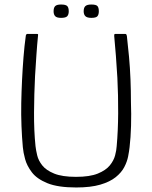

<svg xmlns="http://www.w3.org/2000/svg" viewBox="-20 -823 674 849"><path d="M317 6Q236 6 189.5 -13Q143 -32 121 -61Q99 -90 91 -119.5Q83 -149 81 -172Q77 -215 75 -265.5Q73 -316 74 -368Q75 -418 77.5 -469.5Q80 -521 84 -571Q88 -621 94 -664Q94 -667 96 -670Q98 -673 100 -673Q111 -673 121.5 -673Q132 -673 143 -673Q147 -673 148 -671.5Q149 -670 148 -664Q144 -624 141 -579.5Q138 -535 135 -487Q131 -406 130.5 -325.5Q130 -245 137 -177Q139 -159 144.5 -136Q150 -113 167 -91.5Q184 -70 219.5 -55.5Q255 -41 316 -41Q377 -41 412.5 -55.5Q448 -70 465.5 -91.5Q483 -113 489 -136Q495 -159 496 -177Q502 -244 502.5 -322Q503 -400 499 -479Q496 -529 492.5 -576Q489 -623 485 -664Q485 -670 486 -671.5Q487 -673 490 -673Q502 -673 512.5 -673Q523 -673 534 -673Q538 -673 539 -670Q540 -667 541 -664Q546 -621 550.5 -572Q555 -523 557 -472Q559 -421 559 -372Q561 -319 559.5 -267Q558 -215 553 -172Q551 -154 546.5 -131Q542 -108 529.5 -84Q517 -60 491.5 -39.5Q466 -19 423.5 -6.5Q381 6 317 6ZM284 -773Q284 -759 277.5 -751.5Q271 -744 250 -744Q231 -744 224 -751.5Q217 -759 217 -773Q217 -789 224 -796Q231 -803 250 -803Q271 -803 277.5 -796Q284 -789 284 -773ZM417 -773Q417 -759 411 -751.5Q405 -744 384 -744Q365 -744 357.5 -751.5Q350 -759 350 -773Q350 -789 357.5 -796Q365 -803 384 -803Q405 -803 411 -796Q417 -789 417 -773Z"/></svg>

Font: Glory Light
Style: Regular
Weight: 300
Version: Version 1.011